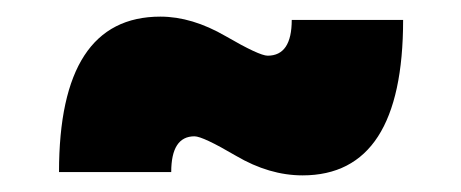

<svg xmlns="http://www.w3.org/2000/svg" viewBox="-20 -442 555 231"><path d="M51 -235Q51 -422 173 -422Q211 -422 251.5 -398.5Q292 -375 302 -375Q331 -375 331 -418H465Q465 -231 344 -231Q304 -231 264 -254.5Q224 -278 214 -278Q186 -278 186 -235Z"/></svg>

Font: Trueno
Style: ExBd
Weight: 800
Designer: Julieta Ulanovsky
Foundry: Julieta Ulanovsky
Version: Version 3.001b